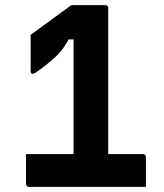

<svg xmlns="http://www.w3.org/2000/svg" viewBox="-20 -730 640 750"><path d="M258.6 -710Q262.7 -710 276.3 -710Q289.9 -710 308.7 -710Q327.4 -710 345.7 -710Q364 -710 376.7 -710Q389.4 -710 391.7 -710Q395.7 -710 397.7 -708.5Q399.7 -707 401.2 -705Q402.7 -703 402.7 -699Q402.7 -696.7 402.7 -663.9Q402.7 -631.1 402.7 -579.2Q402.7 -527.2 402.7 -465.1Q402.7 -402.9 402.7 -340Q402.7 -277 402.7 -224Q402.7 -171 402.7 -136.4Q402.7 -101.9 402.7 -97.1H261.3L267.3 -122.2Q267.3 -131.9 267.3 -153.2Q267.3 -174.4 267.3 -195.7Q267.3 -217 267.3 -226.6Q267.3 -232.4 267.3 -253.7Q267.3 -275 267.3 -306.8Q267.3 -338.6 267.3 -375.7Q267.3 -412.9 267.3 -449.3Q267.3 -485.8 267.3 -516.8Q267.3 -547.9 267.3 -568.3Q267.3 -588.6 267.3 -592.4L279.9 -576H232.3L257.8 -594.1Q243.2 -565.5 229.6 -545.8Q216.1 -526.1 200.7 -511.6Q185.3 -497.1 165.9 -481.2Q149 -468 136.9 -458.9Q124.9 -449.7 118 -445.8Q111 -441.8 107.7 -441.8Q105.6 -441.8 103.6 -442.9Q101.6 -444 100.6 -446.5Q99.7 -449 99.7 -452.1V-593.7Q119.7 -608.3 139.6 -622.9Q159.5 -637.4 179.4 -652Q192.9 -662 208.9 -673.7Q224.9 -685.3 238.9 -695.3Q252.8 -705.2 258.6 -710ZM81.5 -128.1Q83.6 -128.1 109.1 -128.1Q134.6 -128.1 175 -128.1Q215.3 -128.1 262.7 -128.1Q310 -128.1 357.8 -128.1Q405.6 -128.1 445.9 -128.1Q486.3 -128.1 511.6 -128.1Q537 -128.1 539 -128.1Q544 -128.1 547 -125.1Q550 -122.1 550 -117.1Q550 -113.1 550 -96.2Q550 -79.4 550 -58.6Q550 -37.9 550 -21Q550 -4.1 550 0Q547.9 0 522.8 0Q497.7 0 457.8 0Q417.9 0 370.1 0Q322.3 0 274.9 0Q227.6 0 186.9 0Q146.2 0 120.7 0Q95.3 0 92.5 0Q89.6 0 88 -1Q86.5 -2 84.5 -3Q83.5 -5 82.5 -7Q81.5 -9 81.5 -11Q81.5 -14.1 81.5 -25.8Q81.5 -37.4 81.5 -53.7Q81.5 -70 81.5 -85.9Q81.5 -101.7 81.5 -113.4Q81.5 -125 81.5 -128.1Z"/></svg>

Font: Recursive Sans Linear Light
Style: Regular
Weight: 300
Version: Version 1.085